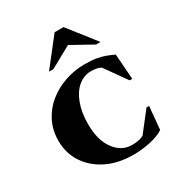

<svg xmlns="http://www.w3.org/2000/svg" viewBox="-190 -943 1015 1084"><g transform="rotate(-30 317.0 -401.0)"><path d="M365 10Q269 10 195 -26Q121 -62 79 -125Q37 -188 37 -270Q37 -339 65.5 -395Q94 -451 142.5 -490Q191 -529 252.5 -550Q314 -571 379 -571Q426 -571 457 -565.5Q488 -560 512 -551Q536 -542 561 -530L573 -365H556L456 -506Q442 -513 427.5 -516Q413 -519 391 -519Q346 -519 309 -488.5Q272 -458 250.5 -401Q229 -344 229 -267Q229 -164 273.5 -103Q318 -42 387 -42Q407 -42 425 -45Q443 -48 462 -57L562 -185H579L565 -36Q531 -14 477 -2Q423 10 365 10ZM186 -635 325 -812H383L522 -635H493L354 -712L215 -635Z"/></g></svg>

Font: Spectral SC ExtraBold
Style: Regular
Weight: 800
Designer: Jean-Baptiste Levee
Foundry: Production Type
Version: Version 2.001